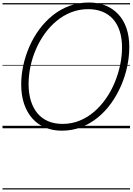

<svg xmlns="http://www.w3.org/2000/svg" viewBox="-20 -1023 1057 1531"><path d="M473 19Q400 19 340 -6Q280 -31 237.5 -79Q195 -127 172 -195Q149 -263 149 -349Q149 -425 166 -502.5Q183 -580 215 -653Q247 -726 294 -789.5Q341 -853 401 -901Q461 -949 533.5 -976Q606 -1003 689 -1003Q763 -1003 822.5 -978.5Q882 -954 924.5 -908Q967 -862 989 -796.5Q1011 -731 1011 -649Q1011 -573 994.5 -494Q978 -415 945.5 -340Q913 -265 866.5 -200Q820 -135 760 -86Q700 -37 628 -9Q556 19 473 19ZM479 -35Q551 -35 614 -60.5Q677 -86 730 -131.5Q783 -177 824.5 -236.5Q866 -296 894.5 -364.5Q923 -433 938 -504.5Q953 -576 953 -645Q953 -718 934.5 -775Q916 -832 881 -871Q846 -910 796 -930Q746 -950 683 -950Q612 -950 549 -925.5Q486 -901 432.5 -857Q379 -813 337.5 -755.5Q296 -698 267 -631Q238 -564 223 -493.5Q208 -423 208 -353Q208 -277 226.5 -218Q245 -159 280 -118Q315 -77 365 -56Q415 -35 479 -35ZM0 478H1017V488H0ZM0 -20H1017V0H0ZM0 -505H1017V-500H0ZM0 -998H1017V-988H0Z"/></svg>

Font: Playwrite AU SA Guides
Style: Regular
Weight: 400
Designer: Veronika Burian, José Scaglione
Foundry: TypeTogether
Version: Version 1.003